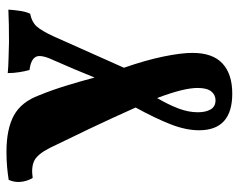

<svg xmlns="http://www.w3.org/2000/svg" viewBox="-94 -412 755 608"><g transform="rotate(-90 284.0 -108.5)"><path d="M291 249Q175 249 175 144Q175 102 194 53.5Q213 5 247 -57Q214 -131 180.5 -201.5Q147 -272 119 -329Q99 -368 78.5 -378Q58 -388 24 -383Q13 -402 11.5 -422Q10 -442 18 -459Q37 -462 58.5 -464Q80 -466 107 -466Q179 -466 222 -442.5Q265 -419 286 -362Q302 -323 316 -277.5Q330 -232 342 -187Q355 -219 367.5 -249Q380 -279 396 -315Q416 -357 407.5 -373Q399 -389 366 -393Q362 -406 359 -425Q356 -444 356 -462Q376 -460 401 -459.5Q426 -459 455 -458Q484 -458 510 -458.5Q536 -459 557 -460Q556 -442 553 -422.5Q550 -403 544 -391Q518 -386 504 -370.5Q490 -355 472 -316L373 -94Q397 -25 408.5 31Q420 87 420 123Q420 187 386.5 218Q353 249 291 249ZM232 140Q232 165 241 180.5Q250 196 270 196Q287 196 298 182.5Q309 169 309 139Q309 118 301.5 87Q294 56 277 11Q256 47 244 78.5Q232 110 232 140Z"/></g></svg>

Font: Vollkorn ExtraBold
Style: Regular
Weight: 800
Designer: Friedrich Althausen
Foundry: Friedrich Althausen
Version: Version 5.000; ttfautohint (v1.8.3)